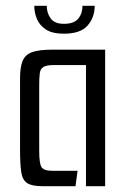

<svg xmlns="http://www.w3.org/2000/svg" viewBox="-20 -641 436 661"><path d="M126 0Q89 0 73 -11Q57 -22 53 -49.5Q49 -77 49 -128V-371Q49 -410 58 -431.5Q67 -453 90.5 -461.5Q114 -470 159 -470H342V0H276V-417H165Q140 -417 129.5 -410.5Q119 -404 117 -389Q115 -374 115 -348V-121Q115 -78 123 -65.5Q131 -53 160 -53H247L240 0ZM200 -525Q160 -525 138 -539.5Q116 -554 107 -576Q98 -598 98 -621H141Q141 -596 154.5 -577.5Q168 -559 200 -559Q235 -559 249.5 -577Q264 -595 264 -621H306Q306 -581 281.5 -553Q257 -525 200 -525Z"/></svg>

Font: Smooch Sans Medium
Style: Regular
Weight: 500
Designer: Robert E. Leuschke
Foundry: Robert E. Leuschke
Version: Version 1.010; ttfautohint (v1.8.3)